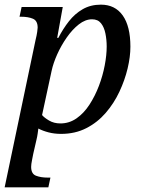

<svg xmlns="http://www.w3.org/2000/svg" viewBox="-27 -566 624 826"><path d="M126 -394Q131 -414 133 -428.5Q135 -443 135 -447Q135 -477 114.5 -485.5Q94 -494 65 -494H57L66 -536H243L219 -403H224Q244 -442 269.5 -474.5Q295 -507 329 -526.5Q363 -546 407 -546Q468 -546 501 -499.5Q534 -453 534 -365Q534 -322 522 -271.5Q510 -221 486.5 -171Q463 -121 427.5 -80Q392 -39 344 -14.5Q296 10 236 10Q207 10 182 3.5Q157 -3 138 -13Q137 -5 135 9Q133 23 130 35L116 96Q115 102 111 121.5Q107 141 107 152Q107 182 128 190Q149 198 177 198H190L181 240H-7ZM233 -35Q271 -35 302.5 -57Q334 -79 358 -116Q382 -153 398.5 -196.5Q415 -240 423.5 -284.5Q432 -329 432 -366Q432 -395 426.5 -422Q421 -449 407.5 -466Q394 -483 369 -483Q340 -483 312 -461Q284 -439 260 -404.5Q236 -370 219 -332Q202 -294 195 -261L154 -71Q163 -60 184 -47.5Q205 -35 233 -35Z"/></svg>

Font: NotoSerif-Italic
Style: Regular
Weight: 400
Italic angle: -12°
Designer: Monotype Design Team
Foundry: Monotype Imaging Inc.
Version: Version 2.007; ttfautohint (v1.8) -l 8 -r 50 -G 200 -x 14 -D